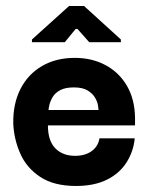

<svg xmlns="http://www.w3.org/2000/svg" viewBox="-20 -607 508 637"><path d="M232 10Q159 10 113.5 -20Q68 -50 47 -98Q26 -146 24 -198Q23 -263 48 -312Q73 -361 119.5 -388Q166 -415 228 -415Q285 -415 330 -391Q375 -367 401 -322.5Q427 -278 428 -217Q428 -216 428 -206Q428 -196 428 -191H139Q139 -140 163.5 -115Q188 -90 229 -90Q263 -90 284.5 -106Q306 -122 310 -148H427Q423 -105 400 -68.5Q377 -32 335 -11Q293 10 232 10ZM141 -242H307Q307 -246 305 -258Q303 -270 295 -283.5Q287 -297 270.5 -307Q254 -317 225 -317Q197 -317 180 -308Q163 -299 155 -285.5Q147 -272 144 -259.5Q141 -247 141 -242ZM86 -467V-476L209 -587H259L381 -476V-467H276L237 -511H231L195 -467Z"/></svg>

Font: Darker Grotesque Light ExtraBold
Style: Regular
Weight: 800
Version: Version 1.000;gftools[0.9.28]